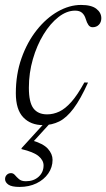

<svg xmlns="http://www.w3.org/2000/svg" viewBox="-36 -484 420 758"><path d="M41.5 254Q10 254 -3 244.8Q-16 235.5 -16 223Q-16 213 -9.2 206.2Q-2.5 199.5 7.5 199.5Q16.5 199.5 23 207.2Q29.5 215 39 223.2Q48.5 231.5 66 231.5Q97 231.5 116.5 213.8Q136 196 136 169Q136 149 116.5 132.5Q97 116 48.5 104.5L49.5 100.5L147.5 -7H170.5L82.5 89.5L86.5 69Q134.5 82.5 153 103.2Q171.5 124 171.5 147Q171.5 176.5 154.5 201Q137.5 225.5 108 239.8Q78.5 254 41.5 254ZM260.5 -442Q227.5 -442 195 -416.8Q162.5 -391.5 136 -348.2Q109.5 -305 93.8 -250.5Q78 -196 78 -137.5Q78 -80 96 -56.2Q114 -32.5 150 -32.5Q174.5 -32.5 198 -43.5Q221.5 -54.5 245.8 -81.8Q270 -109 297 -158.5L311.5 -158Q282 -92.5 254.5 -55.8Q227 -19 197.8 -4.5Q168.5 10 134.5 10Q85 10 55.8 -20.8Q26.5 -51.5 26.5 -116Q26.5 -191 49 -254.5Q71.5 -318 109 -365.2Q146.5 -412.5 192.2 -438.5Q238 -464.5 284 -464.5Q325 -464.5 344.5 -449.2Q364 -434 364 -412Q364 -396.5 354.5 -386.5Q345 -376.5 329.5 -376.5Q319.5 -376.5 313.2 -385.2Q307 -394 302.5 -409Q298 -424.5 288.2 -433.2Q278.5 -442 260.5 -442Z"/></svg>

Font: Newsreader 36pt Light
Style: Italic
Weight: 300
Italic angle: -17°
Designer: Hugues Gentile
Foundry: Production Type
Version: Version 1.003